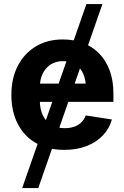

<svg xmlns="http://www.w3.org/2000/svg" viewBox="-20 -748 630 972"><path d="M92.3 204.1 417.5 -727.5H498.5L173.8 204.1ZM305.7 10.7Q222.7 10.7 162.6 -23.4Q102.5 -57.6 70.1 -120.4Q37.6 -183.1 37.6 -268.1Q37.6 -351.6 70.1 -414.6Q102.5 -477.5 161.1 -512.9Q219.7 -548.3 298.3 -548.3Q352.5 -548.3 398.9 -531Q445.3 -513.7 480.2 -479Q515.1 -444.3 534.7 -392.8Q554.2 -341.3 554.2 -273.4V-232.4H96.7V-324.7H482.9L415 -300.3Q415 -342.3 401.9 -373.3Q388.7 -404.3 363 -421.4Q337.4 -438.5 299.8 -438.5Q262.2 -438.5 235.8 -421.1Q209.5 -403.8 195.6 -374Q181.6 -344.2 181.6 -305.7V-241.2Q181.6 -195.3 197.3 -163.3Q212.9 -131.3 241.5 -115.2Q270 -99.1 308.1 -99.1Q334 -99.1 355.2 -106.4Q376.5 -113.8 391.4 -128.2Q406.2 -142.6 414.1 -163.6L546.4 -143.1Q533.7 -96.7 500.7 -62.3Q467.8 -27.8 418.2 -8.5Q368.7 10.7 305.7 10.7Z"/></svg>

Font: Inter 17pt
Style: Bold
Weight: 700
Version: Version 4.001;git-66647c0bb